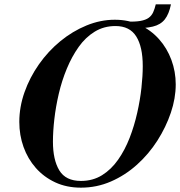

<svg xmlns="http://www.w3.org/2000/svg" viewBox="-20 -854 830 885"><path d="M353 11Q287 11 234.5 -13.5Q182 -38 145 -80Q108 -122 88.5 -176.5Q69 -231 69 -292Q69 -361 93 -429Q117 -497 159.5 -557.5Q202 -618 258 -664Q314 -710 378.5 -736.5Q443 -763 509 -763Q573 -763 624.5 -739Q676 -715 713 -673.5Q750 -632 770 -578Q790 -524 790 -465Q790 -401 767.5 -334.5Q745 -268 705.5 -206Q666 -144 611.5 -95Q557 -46 491.5 -17.5Q426 11 353 11ZM353 -20Q408 -20 450.5 -46.5Q493 -73 524.5 -118Q556 -163 577.5 -218.5Q599 -274 612.5 -334Q626 -394 632 -449.5Q638 -505 638 -549Q638 -594 630.5 -628Q623 -662 608 -686Q593 -710 569 -722Q545 -734 512 -734Q459 -734 416.5 -708Q374 -682 342.5 -637.5Q311 -593 288 -537.5Q265 -482 251 -422Q237 -362 230.5 -305Q224 -248 224 -201Q224 -117 253.5 -68.5Q283 -20 353 -20ZM592 -723 561 -755Q602 -753 627 -757.5Q652 -762 665.5 -772Q679 -782 686 -797.5Q693 -813 698 -834H768Q759 -789 739.5 -764.5Q720 -740 684.5 -731.5Q649 -723 592 -723Z"/></svg>

Font: Libre Bodoni Medium
Style: Italic
Weight: 500
Italic angle: -13°
Designer: Pablo Impallari, Rodrigo Fuenzalida
Foundry: Impallari Type
Version: Version 2.005;gftools[0.9.23]